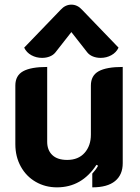

<svg xmlns="http://www.w3.org/2000/svg" viewBox="-20 -797 603 826"><path d="M508 -95Q508 -45 475 -18Q442 9 377 9V-50Q392 -66 402 -84L395 -88Q332 9 225 9Q175 9 134 -14.5Q93 -38 69.5 -80.5Q46 -123 46 -177V-429Q46 -472 79.5 -490.5Q113 -509 183 -509V-187Q183 -151 205 -130Q227 -109 269 -109Q317 -109 344 -139.5Q371 -170 371 -218V-429Q371 -472 404.5 -490.5Q438 -509 508 -509ZM161 -548Q136 -548 115 -559.5Q94 -571 84 -592L241 -755Q261 -777 287 -777Q313 -777 333 -755L490 -592Q480 -571 459 -559.5Q438 -548 413 -548Q395 -548 380 -554Q365 -560 356 -571L287 -659L218 -571Q209 -560 194 -554Q179 -548 161 -548Z"/></svg>

Font: K2D ExtraBold
Style: Regular
Weight: 800
Designer: Katatrad Aksorn Co.,Ltd.
Foundry: Cadson Demak Co.,Ltd.
Version: Version 1.000; ttfautohint (v1.6)